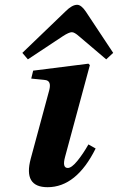

<svg xmlns="http://www.w3.org/2000/svg" viewBox="-20 -767 491 799"><path d="M73 -547 253 -720Q280 -747 301 -747Q318 -747 337 -719L451 -547L422 -520L309 -616Q290 -633 279 -633Q267 -633 241 -616L96 -520ZM108 -107 185 -392Q195 -431 168 -434L110 -440L118 -473L348 -502L354 -496L251 -115Q238 -68 262 -68Q278 -68 302 -97.5Q326 -127 348 -166L378 -149Q298 12 178 12Q76 12 108 -107Z"/></svg>

Font: Heuristica
Style: Bold Italic
Weight: 700
Italic angle: -13°
Version: Version 1.0.2